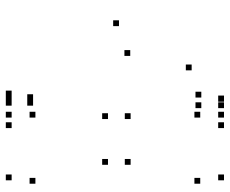

<svg xmlns="http://www.w3.org/2000/svg" viewBox="-85 -695 790 660"><g transform="rotate(90 310.0 -365.0)"><path d="M420.3 -720V-740H400.3V-720ZM328.5 -720V-740H308.5V-720ZM328.5 10V-10H308.5V10ZM420.3 10V-10H400.3V10ZM384.2 -71.7V-91.7H364.2V-71.7ZM384.2 10V-10H364.2V10ZM599.8 10V-10H579.8V10ZM611.5 -71.7V-91.7H591.5V-71.7ZM389.2 -399V-419H369.2V-399ZM389.2 -321.2V-341.2H369.2V-321.2ZM546.5 -321.2V-341.2H526.5V-321.2ZM546.5 -399V-419H526.5V-399ZM599.8 -720V-740H579.8V-720ZM384.2 -720V-740H364.2V-720ZM384.2 -638.3V-658.3H364.2V-638.3ZM611.5 -638.3V-658.3H591.5V-638.3ZM343.2 10V-10H323.2V10ZM343.2 -63.7V-83.7H323.2V-63.7ZM324 -63.7V-83.7H304V-63.7ZM172.2 -397.7V-417.7H152.2V-397.7ZM221.8 -608.8V-628.8H201.8V-608.8ZM315.3 -642V-662H295.3V-642ZM351.7 -642V-662H331.7V-642ZM351.7 -720V-740H331.7V-720ZM329.7 -720V-740H309.7V-720ZM69.8 -359V-379H49.8V-359ZM311.5 10V-10H291.5V10Z"/></g></svg>

Font: Monaspace Argon Dots Var
Style: Regular
Weight: 400
Designer: Riley Cran and the Lettermatic Team
Version: Version 1.100 (Monaspace Argon Dots)